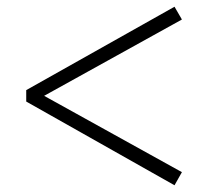

<svg xmlns="http://www.w3.org/2000/svg" viewBox="-20 -647 627 571"><path d="M58 -345V-379L499 -627L521 -589L95 -353V-371L521 -135L499 -96Z"/></svg>

Font: Noto Serif KR ExtraLight Medium
Style: Regular
Weight: 500
Version: Version 2.002-H1;hotconv 1.1.0;makeotfexe 2.6.0